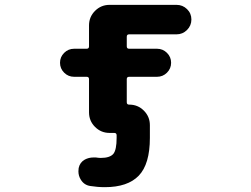

<svg xmlns="http://www.w3.org/2000/svg" viewBox="-20 -567 1040 795"><path d="M414.1 208Q383.8 208 353.5 203.1Q328.1 199.2 314.5 176.8Q304.7 161.1 304.7 142.6Q304.7 135.7 305.7 128.9Q310.5 105.5 331.1 93.8Q347.7 85 367.2 85Q372.1 85 377 85Q387.7 86.9 397.5 86.9Q434.6 86.9 449.2 70.3Q462.9 53.7 462.9 3.9V-6.8Q462.9 -16.6 453.1 -16.6H433.6Q398.4 -16.6 373.5 -41.5Q348.6 -66.4 348.6 -101.6V-239.3Q348.6 -249 338.9 -249H287.1Q262.7 -249 245.6 -266.1Q228.5 -283.2 228.5 -307.1Q228.5 -331.1 245.6 -348.1Q262.7 -365.2 287.1 -365.2H338.9Q348.6 -365.2 348.6 -375V-461.9Q348.6 -497.1 373.5 -522Q398.4 -546.9 433.6 -546.9H710.9Q736.3 -546.9 754.4 -529.3Q772.5 -511.7 772.5 -486.3Q772.5 -460.9 754.4 -442.9Q736.3 -424.8 710.9 -424.8H514.6Q504.9 -424.8 504.9 -415V-375Q504.9 -365.2 514.6 -365.2H629.9Q654.3 -365.2 671.4 -348.1Q688.5 -331.1 688.5 -307.1Q688.5 -283.2 671.4 -266.1Q654.3 -249 629.9 -249H514.6Q504.9 -249 504.9 -239.3V-143.6Q504.9 -133.8 514.6 -133.8H515.6Q550.8 -133.8 575.7 -108.9Q600.6 -84 600.6 -48.8V3.9Q600.6 112.3 554.7 160.2Q508.8 208 414.1 208Z"/></svg>

Font: Rounded-X Mgen+ 1mn bold
Style: Bold
Weight: 700
Designer: [Source Han Sans]
Ryoko NISHIZUKA  (kana & ideographs); Paul D. Hunt (Latin, Greek & Cyrillic); Wenlong ZHANG  (bopomofo
Version: Version 1.059.20150602